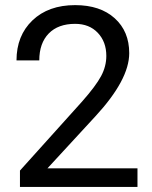

<svg xmlns="http://www.w3.org/2000/svg" viewBox="-20 -741 602 761"><path d="M524.9 0H59.1V-64.9L305.2 -338.4Q359.9 -400.4 380.6 -439.2Q401.4 -478 401.4 -519.5Q401.4 -575.2 367.7 -610.8Q334 -646.5 277.8 -646.5Q210.4 -646.5 173.1 -608.2Q135.7 -569.8 135.7 -501.5H45.4Q45.4 -599.6 108.6 -660.2Q171.9 -720.7 277.8 -720.7Q377 -720.7 434.6 -668.7Q492.2 -616.7 492.2 -530.3Q492.2 -425.3 358.4 -280.3L168 -73.7H524.9Z"/></svg>

Font: RobotoInd
Style: Regular
Weight: 400
Designer: Google
Version: Version 2.001101; 2014